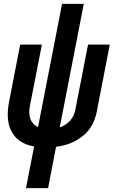

<svg xmlns="http://www.w3.org/2000/svg" viewBox="-20 -760 590 990"><path d="M114 210 156 -5Q131 -9 108 -19Q85 -29 68 -45Q51 -61 39.5 -82.5Q28 -104 23.5 -128.5Q19 -153 20 -179Q21 -205 26 -231L84 -530H196L134 -213Q131 -197 131 -180Q131 -163 136 -148.5Q141 -134 151.5 -122.5Q162 -111 176 -104L300 -740H412L288 -103Q303 -108 317 -117Q331 -126 342 -138.5Q353 -151 359.5 -166Q366 -181 369 -197L434 -530H546L478 -179Q473 -156 463.5 -133.5Q454 -111 439 -91.5Q424 -72 404 -56.5Q384 -41 362 -30Q340 -19 316.5 -12.5Q293 -6 269 -3L228 210Z"/></svg>

Font: Lode Term
Style: Bold Italic
Weight: 700
Italic angle: -11°
Monospace: yes
Designer: Belleve Invis
Foundry: Belleve Invis
Version: Version 29.2.0